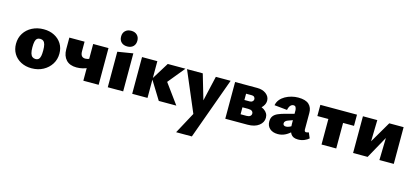

<svg xmlns="http://www.w3.org/2000/svg" viewBox="-73 -1274 4668 2156"><g transform="rotate(15 2261.0 -196.0)"><path d="M266 16Q197 16 142.5 -12.5Q88 -41 58 -91Q28 -141 28 -205Q28 -275 62 -328.5Q96 -382 155.5 -412.5Q215 -443 289 -443Q359 -443 413 -415Q467 -387 497.5 -338Q528 -289 528 -224Q528 -156 494 -102Q460 -48 401 -16Q342 16 266 16ZM283 -96Q306 -96 319.5 -108.5Q333 -121 338 -146.5Q343 -172 343 -211Q343 -255 336 -280.5Q329 -306 314 -317.5Q299 -329 277 -329Q255 -329 241 -317Q227 -305 221.5 -280Q216 -255 216 -216Q216 -172 223.5 -146Q231 -120 246.5 -108Q262 -96 283 -96Z M752 -124Q673 -124 631 -169Q589 -214 589 -292V-427H766V-316Q766 -280 780 -262.5Q794 -245 823 -245Q836 -245 848 -248Q860 -251 870.5 -255.5Q881 -260 886 -264L924 -178Q908 -166 881.5 -153Q855 -140 821.5 -132Q788 -124 752 -124ZM866 0V-427H1044V0Z M1150 0V-413L1329 -442V0ZM1242 -499Q1198 -499 1172.5 -523.5Q1147 -548 1147 -590Q1147 -631 1172.5 -656Q1198 -681 1242 -681Q1285 -681 1310.5 -656Q1336 -631 1336 -590Q1336 -548 1310.5 -523.5Q1285 -499 1242 -499Z M1743 0 1606 -222 1733 -427H1939L1732 -174V-295L1947 0ZM1434 0V-427H1612V0Z M2178 93 1957 -427H2140L2241 -82ZM2292 -427H2464L2205 289H2022L2206 -52Z M2516 0V-427H2774Q2837 -427 2877.5 -395.5Q2918 -364 2918 -317Q2918 -283 2896 -252.5Q2874 -222 2838 -203.5Q2802 -185 2758 -185L2777 -248Q2855 -248 2904.5 -215.5Q2954 -183 2954 -128Q2954 -74 2906 -37Q2858 0 2774 0ZM2669 -93H2739Q2766 -93 2780 -104.5Q2794 -116 2794 -134Q2794 -152 2780 -163Q2766 -174 2734 -174H2626V-259H2732Q2751 -259 2763 -270Q2775 -281 2775 -296Q2775 -308 2766 -320Q2757 -332 2729 -332H2669Z M3363 14Q3303 14 3279 -24.5Q3255 -63 3254 -132L3253 -279Q3254 -294 3251.5 -308.5Q3249 -323 3242 -334Q3235 -345 3218 -345Q3204 -345 3192 -336.5Q3180 -328 3172 -312Q3164 -296 3160 -275L3011 -290Q3018 -328 3041 -356Q3064 -384 3097.5 -403Q3131 -422 3170 -432Q3209 -442 3248 -442Q3334 -442 3373 -405.5Q3412 -369 3411 -306V-115Q3411 -103 3416 -95.5Q3421 -88 3430 -88Q3438 -88 3445.5 -90Q3453 -92 3462 -95L3489 -32Q3468 -13 3435.5 0.5Q3403 14 3363 14ZM3130 14Q3070 14 3035.5 -16.5Q3001 -47 3001 -99Q3001 -138 3019 -162Q3037 -186 3070.5 -200.5Q3104 -215 3148 -227L3313 -271L3317 -204L3201 -162Q3184 -156 3173 -145.5Q3162 -135 3162 -120Q3162 -106 3171 -98.5Q3180 -91 3197 -91Q3215 -91 3238 -101.5Q3261 -112 3286 -127L3303 -76Q3261 -30 3218.5 -8Q3176 14 3130 14Z M3635 0V-427H3806V0ZM3507 -297V-427H3933V-297Z M4308 0 4318 -427H4475V0ZM4002 0V-427H4169L4159 0ZM4108 0V-85L4308 -427H4360V-341L4171 0Z"/></g></svg>

Font: Ysabeau Office Black
Style: Regular
Weight: 900
Designer: Christian Thalmann (Catharsis Fonts)
Version: Version 2.001;gftools[0.9.30]; featfreeze: tnum,lnum,ss02